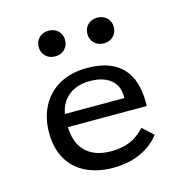

<svg xmlns="http://www.w3.org/2000/svg" viewBox="-96 -713 789 815"><g transform="rotate(-15 298.5 -305.5)"><path d="M304.4 11.3Q235.5 11.3 184.4 -13.8Q133.3 -38.9 105.8 -86.6Q78.2 -134.3 78.2 -201.3Q78.2 -269.1 105.5 -319.8Q132.7 -370.5 183.4 -398.7Q234.2 -426.9 303.9 -426.9Q374.2 -426.9 420.4 -402.2Q466.6 -377.5 488.6 -328.4Q510.6 -279.3 508.1 -205.4H127.2L126.2 -262.6H425Q426.5 -297.2 412.4 -320.9Q398.2 -344.6 370.4 -357.4Q342.5 -370.2 302.4 -370.2Q241.8 -370.2 204.8 -338.2Q167.8 -306.1 161.6 -248.5L164.2 -245.8Q163.4 -240.1 162.6 -230.7Q161.8 -221.4 161.8 -211Q161.8 -137.4 201.2 -98.1Q240.5 -58.8 313.9 -58.8Q361.1 -58.8 396.5 -73.7Q431.9 -88.7 462.3 -121.7L509.1 -78.6Q475.1 -34.8 422.4 -11.8Q369.7 11.3 304.4 11.3ZM401.9 -509.4Q375.9 -509.4 359.8 -525.5Q343.8 -541.6 343.8 -566.2Q343.8 -589.9 359.8 -606Q375.9 -622.1 401.9 -622.1Q427.8 -622.1 443.9 -606Q459.9 -589.9 459.9 -566.2Q459.9 -541.6 443.9 -525.5Q427.8 -509.4 401.9 -509.4ZM187.9 -509.4Q161.9 -509.4 145.9 -525.5Q129.8 -541.6 129.8 -566.2Q129.8 -589.9 145.9 -606Q161.9 -622.1 187.9 -622.1Q213.8 -622.1 229.9 -606Q246 -589.9 246 -566.2Q246 -541.6 229.9 -525.5Q213.8 -509.4 187.9 -509.4Z"/></g></svg>

Font: Playfair 5pt SemiExpanded Light
Style: Regular
Weight: 300
Width: 6
Designer: Claus Eggers Sørensen
Foundry: Claus Eggers Sørensen
Version: Version 2.203